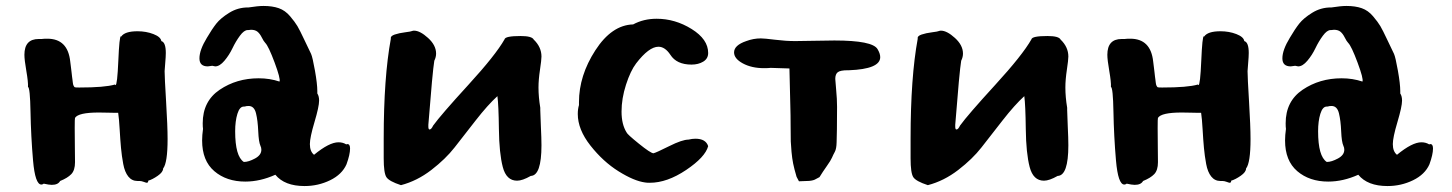

<svg xmlns="http://www.w3.org/2000/svg" viewBox="-20 -617 4879 645"><path d="M62 -433Q62 -486 110 -486H120Q127 -487 139 -487Q208 -487 216 -410Q217 -400 218.5 -390Q220 -380 220.5 -373.5Q221 -367 222 -360Q223 -353 223.5 -349Q224 -345 224.5 -340.5Q225 -336 225.5 -334Q226 -332 227 -329.5Q228 -327 229 -326Q230 -325 231 -324Q232 -323 246 -323Q332 -323 366 -333L368 -331Q374 -331 377.5 -413Q381 -495 386 -495Q387 -495 387 -494Q399 -512 442 -512Q471 -512 495.5 -502.5Q520 -493 522 -479Q537 -475 537 -439Q537 -427 535 -404.5Q533 -382 533 -378Q533 -358 538 -275.5Q543 -193 543 -150Q543 -70 528 -51Q528 -39 510 -26.5Q492 -14 478 -10Q478 -3 473 -3Q471 -3 463 -6Q455 -9 449 -9H442Q423 -9 411 -24Q399 -39 394 -66Q389 -93 386.5 -120Q384 -147 382 -182.5Q380 -218 377 -238H367Q361 -238 342 -238.5Q323 -239 312 -239Q243 -239 232 -221Q231 -220 231 -187Q231 -166 231.5 -122.5Q232 -79 232 -72Q232 -45 219.5 -32Q207 -19 182 -9Q175 4 154 4Q145 4 127 0Q123 3 119 3Q98 3 91 -78Q84 -159 82.5 -241Q81 -323 74 -325Q75 -341 68.5 -378.5Q62 -416 62 -433Z M650 -421Q650 -449 675 -490Q692 -519 706.5 -537.5Q721 -556 750 -574Q779 -592 813 -592H815Q847 -597 865 -597Q895 -597 916.5 -589.5Q938 -582 954.5 -562.5Q971 -543 979 -529.5Q987 -516 1002.5 -483Q1018 -450 1025 -436Q1030 -425 1038 -380Q1046 -335 1046 -311V-303Q1052 -294 1052 -279Q1052 -259 1036.5 -207Q1021 -155 1021 -133Q1021 -108 1035 -97Q1086 -139 1117 -139Q1132 -139 1143 -132Q1144 -132 1145 -132.5Q1146 -133 1147 -133Q1156 -133 1156 -118Q1156 -98 1144 -65Q1129 -31 1089 -11.5Q1049 8 1003 8Q936 8 905 -30Q854 -7 804 -7Q741 -7 700 -42Q659 -77 659 -145Q659 -163 662 -184Q661 -190 661 -203Q661 -277 718 -315.5Q775 -354 849 -354Q886 -354 919 -343Q923 -352 902.5 -407Q882 -462 871 -473Q866 -478 859.5 -491Q853 -504 845 -510.5Q837 -517 823 -517Q822 -517 819 -516.5Q816 -516 814 -516H812Q800 -516 786 -497Q772 -478 761 -455Q750 -432 734 -413Q718 -394 703 -394Q701 -394 693 -396Q681 -394 678 -394Q650 -394 650 -421ZM770 -176Q770 -92 799 -73H800Q815 -73 836.5 -84.5Q858 -96 858 -114Q858 -121 855 -127Q849 -140 847.5 -176Q846 -212 840 -236.5Q834 -261 815 -261Q807 -261 802 -259H799Q785 -259 777.5 -234.5Q770 -210 770 -176Z M1269 -85V-152Q1269 -357 1293 -487Q1291 -496 1306 -501Q1321 -506 1341 -508.5Q1361 -511 1365 -513Q1367 -514 1371 -514Q1391 -514 1418 -489.5Q1445 -465 1445 -437Q1445 -425 1439 -413Q1433 -377 1419 -198V-192Q1419 -182 1423 -182Q1429 -182 1435 -195Q1461 -231 1553 -331.5Q1645 -432 1675 -485Q1677 -496 1729 -496Q1767 -496 1773 -484Q1799 -459 1799 -427Q1799 -416 1794 -382.5Q1789 -349 1789 -323Q1789 -291 1795 -255V-247Q1795 -234 1797 -193Q1799 -152 1799 -129Q1799 -27 1763 -26Q1735 -10 1717 -10Q1681 -10 1669 -56Q1657 -102 1656 -183.5Q1655 -265 1651 -294Q1619 -265 1578 -212.5Q1537 -160 1507 -121.5Q1477 -83 1429 -46Q1381 -9 1327 5Q1287 -8 1278 -22Q1269 -36 1269 -85Z M1921 -234Q1921 -251 1925 -264V-274Q1925 -363 1980 -448Q2035 -533 2107 -535Q2142 -554 2186 -554Q2248 -554 2303.5 -519.5Q2359 -485 2359 -439Q2359 -420 2342.5 -410Q2326 -400 2303 -400Q2253 -400 2232 -433Q2214 -460 2192 -460Q2160 -460 2117 -404Q2098 -379 2083 -332.5Q2068 -286 2068 -242Q2068 -199 2085 -172Q2087 -166 2126 -134.5Q2165 -103 2175 -102Q2184 -104 2228 -126Q2272 -148 2293 -148Q2305 -151 2316 -151Q2351 -151 2359 -126Q2349 -89 2285 -46Q2221 -3 2163 -3Q2152 -3 2147 -4Q2110 -9 2058 -41.5Q2006 -74 1963.5 -128Q1921 -182 1921 -234Z M2446 -441Q2446 -465 2487 -479Q2511 -488 2536 -488Q2548 -488 2584 -483.5Q2620 -479 2651 -479Q2672 -479 2716.5 -480Q2761 -481 2783 -481Q2911 -481 2928 -452Q2937 -437 2937 -425Q2937 -385 2832 -381H2828Q2803 -381 2794.5 -374.5Q2786 -368 2786 -352Q2786 -346 2789 -315Q2792 -284 2792 -258Q2792 -204 2791.5 -182.5Q2791 -161 2790.5 -139Q2790 -117 2784.5 -107Q2779 -97 2775 -87.5Q2771 -78 2757.5 -59Q2744 -40 2733 -22Q2731 -21 2725.5 -18Q2720 -15 2717 -13.5Q2714 -12 2707 -10.5Q2700 -9 2691 -9L2664 -8L2656 -23Q2648 -50 2644.5 -67.5Q2641 -85 2639 -107Q2637 -129 2636.5 -142Q2636 -155 2636 -193Q2636 -231 2635 -262L2632 -387L2569 -389Q2561 -388 2547 -388Q2505 -388 2475.5 -404Q2446 -420 2446 -441Z M3039 -85V-152Q3039 -357 3063 -487Q3061 -496 3076 -501Q3091 -506 3111 -508.5Q3131 -511 3135 -513Q3137 -514 3141 -514Q3161 -514 3188 -489.5Q3215 -465 3215 -437Q3215 -425 3209 -413Q3203 -377 3189 -198V-192Q3189 -182 3193 -182Q3199 -182 3205 -195Q3231 -231 3323 -331.5Q3415 -432 3445 -485Q3447 -496 3499 -496Q3537 -496 3543 -484Q3569 -459 3569 -427Q3569 -416 3564 -382.5Q3559 -349 3559 -323Q3559 -291 3565 -255V-247Q3565 -234 3567 -193Q3569 -152 3569 -129Q3569 -27 3533 -26Q3505 -10 3487 -10Q3451 -10 3439 -56Q3427 -102 3426 -183.5Q3425 -265 3421 -294Q3389 -265 3348 -212.5Q3307 -160 3277 -121.5Q3247 -83 3199 -46Q3151 -9 3097 5Q3057 -8 3048 -22Q3039 -36 3039 -85Z M3700 -433Q3700 -486 3748 -486H3758Q3765 -487 3777 -487Q3846 -487 3854 -410Q3855 -400 3856.5 -390Q3858 -380 3858.5 -373.5Q3859 -367 3860 -360Q3861 -353 3861.5 -349Q3862 -345 3862.5 -340.5Q3863 -336 3863.5 -334Q3864 -332 3865 -329.5Q3866 -327 3867 -326Q3868 -325 3869 -324Q3870 -323 3884 -323Q3970 -323 4004 -333L4006 -331Q4012 -331 4015.5 -413Q4019 -495 4024 -495Q4025 -495 4025 -494Q4037 -512 4080 -512Q4109 -512 4133.5 -502.5Q4158 -493 4160 -479Q4175 -475 4175 -439Q4175 -427 4173 -404.5Q4171 -382 4171 -378Q4171 -358 4176 -275.5Q4181 -193 4181 -150Q4181 -70 4166 -51Q4166 -39 4148 -26.5Q4130 -14 4116 -10Q4116 -3 4111 -3Q4109 -3 4101 -6Q4093 -9 4087 -9H4080Q4061 -9 4049 -24Q4037 -39 4032 -66Q4027 -93 4024.5 -120Q4022 -147 4020 -182.5Q4018 -218 4015 -238H4005Q3999 -238 3980 -238.5Q3961 -239 3950 -239Q3881 -239 3870 -221Q3869 -220 3869 -187Q3869 -166 3869.5 -122.5Q3870 -79 3870 -72Q3870 -45 3857.5 -32Q3845 -19 3820 -9Q3813 4 3792 4Q3783 4 3765 0Q3761 3 3757 3Q3736 3 3729 -78Q3722 -159 3720.5 -241Q3719 -323 3712 -325Q3713 -341 3706.5 -378.5Q3700 -416 3700 -433Z M4288 -421Q4288 -449 4313 -490Q4330 -519 4344.5 -537.5Q4359 -556 4388 -574Q4417 -592 4451 -592H4453Q4485 -597 4503 -597Q4533 -597 4554.5 -589.5Q4576 -582 4592.5 -562.5Q4609 -543 4617 -529.5Q4625 -516 4640.5 -483Q4656 -450 4663 -436Q4668 -425 4676 -380Q4684 -335 4684 -311V-303Q4690 -294 4690 -279Q4690 -259 4674.5 -207Q4659 -155 4659 -133Q4659 -108 4673 -97Q4724 -139 4755 -139Q4770 -139 4781 -132Q4782 -132 4783 -132.5Q4784 -133 4785 -133Q4794 -133 4794 -118Q4794 -98 4782 -65Q4767 -31 4727 -11.5Q4687 8 4641 8Q4574 8 4543 -30Q4492 -7 4442 -7Q4379 -7 4338 -42Q4297 -77 4297 -145Q4297 -163 4300 -184Q4299 -190 4299 -203Q4299 -277 4356 -315.5Q4413 -354 4487 -354Q4524 -354 4557 -343Q4561 -352 4540.5 -407Q4520 -462 4509 -473Q4504 -478 4497.5 -491Q4491 -504 4483 -510.5Q4475 -517 4461 -517Q4460 -517 4457 -516.5Q4454 -516 4452 -516H4450Q4438 -516 4424 -497Q4410 -478 4399 -455Q4388 -432 4372 -413Q4356 -394 4341 -394Q4339 -394 4331 -396Q4319 -394 4316 -394Q4288 -394 4288 -421ZM4408 -176Q4408 -92 4437 -73H4438Q4453 -73 4474.5 -84.5Q4496 -96 4496 -114Q4496 -121 4493 -127Q4487 -140 4485.5 -176Q4484 -212 4478 -236.5Q4472 -261 4453 -261Q4445 -261 4440 -259H4437Q4423 -259 4415.5 -234.5Q4408 -210 4408 -176Z"/></svg>

Font: NaniFont Regular
Style: Regular
Weight: 400
Designer: Nanigashitei
Version: Version 1.036